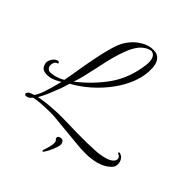

<svg xmlns="http://www.w3.org/2000/svg" viewBox="-200 -757 1112 1175"><g transform="rotate(30 355.5 -169.5)"><path d="M594 164Q552 164 507.5 152.5Q463 141 424 125.5Q385 110 356 100Q303 81 257 63Q211 45 192 41Q95 16 55 16Q48 21 42 24.5Q36 28 29 29Q26 30 20 30Q2 30 2 18Q2 11 13 4Q21 0 31.5 -0.5Q42 -1 53 -2Q76 -22 96.5 -53Q117 -84 126 -100Q134 -114 141.5 -127.5Q149 -141 157 -154Q141 -150 124 -146.5Q107 -143 91 -143Q62 -143 38.5 -155Q15 -167 15 -199Q15 -220 33.5 -238Q52 -256 72 -256Q84 -256 84 -246Q84 -240 75 -240Q64 -240 55 -227Q46 -214 46 -200Q46 -190 52.5 -180.5Q59 -171 75 -169Q90 -166 107 -166Q136 -166 166 -174Q180 -202 192.5 -229.5Q205 -257 217 -284Q242 -339 268 -391Q294 -443 319 -484Q344 -525 364 -545Q402 -581 440.5 -596Q479 -611 510 -611Q516 -611 522 -610.5Q528 -610 533 -609Q570 -603 585 -583.5Q600 -564 600 -537Q600 -523 597 -508Q584 -445 544.5 -390Q505 -335 449 -290.5Q393 -246 329.5 -215Q266 -184 206 -170Q193 -148 178.5 -126.5Q164 -105 147 -84Q137 -69 118 -45.5Q99 -22 79 -2Q93 -1 109.5 0.5Q126 2 145 5Q228 18 311.5 43.5Q395 69 477 90Q500 96 542.5 105Q585 114 622 114Q658 114 677 101Q692 92 692 76Q692 64 681 56Q675 51 675 48Q675 38 687 45Q700 54 705.5 66Q711 78 711 91Q711 106 705.5 118.5Q700 131 692 136Q651 164 594 164ZM221 -193Q332 -241 416 -310Q500 -379 549 -492Q565 -527 565 -553Q565 -574 552 -586Q545 -595 529 -595Q496 -595 461 -572Q431 -550 404.5 -514Q378 -478 355 -438Q332 -398 314.5 -362.5Q297 -327 285 -306Q277 -290 260.5 -259Q244 -228 221 -193ZM276 270Q274 272 271 272Q268 272 267.5 269Q267 266 267 265Q267 264 273.5 254.5Q280 245 286 235Q296 219 302 204.5Q308 190 308 182Q308 174 304.5 170Q301 166 301 159Q301 144 321 144Q335 144 341 152Q347 160 347 171Q347 183 333.5 204Q320 225 303 244Q286 263 276 270Z"/></g></svg>

Font: Allura
Style: Regular
Weight: 400
Designer: Robert E. Leuschke
Foundry: Robert E. Leuschke
Version: Version 1.110